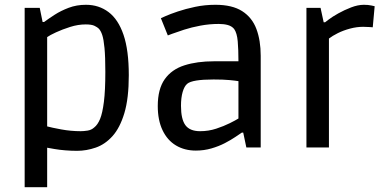

<svg xmlns="http://www.w3.org/2000/svg" viewBox="-20 -616 1602 802"><path d="M83 166V-583H146L158 -524H164Q183 -538 208.5 -554.5Q234 -571 267 -583.5Q300 -596 339 -596Q393 -596 433.5 -565.5Q474 -535 496 -470.5Q518 -406 518 -302Q518 -205 499.5 -143.5Q481 -82 450 -47.5Q419 -13 380 0.5Q341 14 302 14Q278 14 253 12Q228 10 208 6.5Q188 3 177 1V166ZM317 -68Q330 -68 346 -70.5Q362 -73 374 -84Q388 -95 398 -119Q408 -143 414 -190.5Q420 -238 420 -316Q420 -379 416.5 -415.5Q413 -452 407 -470Q401 -488 392 -497Q387 -502 375 -508Q363 -514 338 -514Q306 -514 273 -503.5Q240 -493 214 -481Q188 -469 177 -461V-88Q195 -83 235.5 -75.5Q276 -68 317 -68Z M798 13Q751 13 715 -8.5Q679 -30 659 -72Q639 -114 639 -173Q639 -244 668 -285Q697 -326 750 -343Q803 -360 874 -360H976Q976 -409 973 -443.5Q970 -478 958 -495Q948 -507 931.5 -511.5Q915 -516 894 -516Q855 -516 817.5 -509Q780 -502 749 -492Q718 -482 699.5 -475Q681 -468 681 -468L652 -540Q652 -540 671 -548.5Q690 -557 722.5 -568Q755 -579 795.5 -587.5Q836 -596 880 -596Q950 -596 991.5 -569.5Q1033 -543 1051 -495Q1069 -447 1069 -383V0H1009L996 -62H990Q981 -56 962.5 -43.5Q944 -31 919 -18Q894 -5 863 4Q832 13 798 13ZM816 -68Q851 -68 883 -78.5Q915 -89 940 -101.5Q965 -114 976 -121V-277Q965 -279 939 -281.5Q913 -284 872 -284Q783 -284 762 -266Q750 -256 743 -232Q736 -208 736 -174Q736 -118 754.5 -93Q773 -68 816 -68Z M1260 0V-583H1319L1332 -523H1338Q1338 -523 1353 -534.5Q1368 -546 1393 -560Q1418 -574 1446.5 -585Q1475 -596 1500 -596Q1518 -596 1531.5 -593Q1545 -590 1545 -590L1537 -502Q1537 -502 1523.5 -503Q1510 -504 1497 -504Q1470 -504 1442 -496.5Q1414 -489 1391 -477.5Q1368 -466 1354 -455V0Z"/></svg>

Font: Ruda Medium
Style: Regular
Weight: 500
Version: Version 2.001